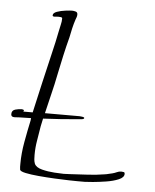

<svg xmlns="http://www.w3.org/2000/svg" viewBox="-93 -642 555 689"><g transform="rotate(5 184.0 -297.0)"><path d="M211 7Q204 7 181 6.5Q158 6 128.5 4.5Q99 3 71 0.5Q43 -2 24 -6Q5 -10 3 -16Q2 -21 2 -26.5Q2 -32 2 -37Q2 -75 9.5 -116.5Q17 -158 25 -195L26 -204Q16 -204 5.5 -203.5Q-5 -203 -16 -203Q-20 -203 -24.5 -202.5Q-29 -202 -34 -202Q-46 -202 -46 -212Q-46 -226 -33 -229.5Q-20 -233 -10 -233Q-8 -233 -5 -232Q-2 -231 -2 -229Q-2 -227 -4 -225H30Q42 -279 54.5 -333Q67 -387 80 -442Q85 -462 89.5 -483Q94 -504 98 -524Q100 -535 103 -547Q106 -559 106 -570Q106 -574 99.5 -574.5Q93 -575 91 -575Q88 -575 84.5 -574.5Q81 -574 78 -574Q71 -574 71 -578Q71 -587 85 -592Q99 -597 115.5 -599Q132 -601 139 -601Q145 -601 152 -599Q159 -597 159 -589Q159 -584 157.5 -579.5Q156 -575 154 -570Q149 -555 145 -538Q141 -521 138 -505Q129 -471 121.5 -437Q114 -403 107 -369Q100 -333 91 -297Q82 -261 74 -226H199Q201 -226 208.5 -225Q216 -224 216 -221Q216 -217 207.5 -216Q199 -215 197 -215Q133 -209 69 -206L63 -178Q59 -152 54.5 -126Q50 -100 50 -74Q50 -66 50.5 -58Q51 -50 54 -42Q60 -29 81.5 -23.5Q103 -18 126.5 -16.5Q150 -15 160 -15Q166 -15 172 -15.5Q178 -16 184 -16Q215 -18 245.5 -19.5Q276 -21 306 -26Q314 -27 321 -29Q328 -31 334 -32Q342 -34 349.5 -37.5Q357 -41 364 -41H367Q371 -41 374.5 -40Q378 -39 378 -34Q378 -21 359 -13Q340 -5 314.5 -1Q289 3 267 5Q245 7 238 7Z"/></g></svg>

Font: Moon Dance
Style: Regular
Weight: 400
Designer: Robert E. Leuschke
Foundry: Robert E. Leuschke
Version: Version 1.010; ttfautohint (v1.8.3)